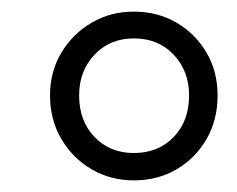

<svg xmlns="http://www.w3.org/2000/svg" viewBox="-20 -737 408 330"><path d="M210 -427Q170 -427 137.5 -446Q105 -465 85.5 -498Q66 -531 66 -573Q66 -614 85.5 -646.5Q105 -679 137.5 -698Q170 -717 210 -717Q251 -717 283.5 -698Q316 -679 335 -646.5Q354 -614 354 -573Q354 -531 335 -498Q316 -465 283.5 -446Q251 -427 210 -427ZM210 -474Q252 -474 278.5 -501.5Q305 -529 305 -573Q305 -615 278.5 -643Q252 -671 210 -671Q169 -671 142.5 -643Q116 -615 116 -573Q116 -529 142.5 -501.5Q169 -474 210 -474Z"/></svg>

Font: Muli Light
Style: Italic
Weight: 300
Italic angle: -4.541°
Designer: Vernon Adams
Foundry: Vernon Adams
Version: Version 2.100; ttfautohint (v1.8.1.43-b0c9)